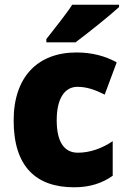

<svg xmlns="http://www.w3.org/2000/svg" viewBox="-20 -786 540 816"><path d="M486 -756V-766H287C258 -721 210 -663 177 -620V-606H301C353 -645 446 -719 486 -756ZM295 10C363 10 415 -8 459 -39V-186C413 -155 362 -137 311 -137C256 -137 221 -178 221 -275C221 -369 256 -417 309 -417C348 -417 383 -405 425 -384L476 -521C427 -548 371 -563 305 -563C141 -563 38 -460 38 -274C38 -77 134 10 295 10Z"/></svg>

Font: Noto Sans Kannada SemiCondensed Black
Style: Regular
Weight: 900
Width: 4
Designer: Jelle Bosma - Monotype Design Team
Foundry: Monotype Imaging Inc.
Version: Version 2.005